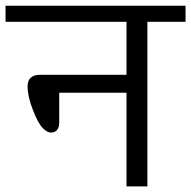

<svg xmlns="http://www.w3.org/2000/svg" viewBox="-35 -667 684 687"><path d="M417.6 0V-335.2H176.9V-227.5Q176.9 -210.8 168.9 -201.7Q160.8 -192.6 147.4 -192.6Q134 -192.6 117.8 -208.8Q101.6 -225 82.7 -273.5Q63.7 -322 63.7 -357.9Q63.7 -399.4 109.2 -399.4H417.6V-589H-15.2V-646.6H628.9V-589H492.4V0Z"/></svg>

Font: Khula
Style: Regular
Weight: 400
Designer: Erin McLaughlin, Steve Matteson
Version: Version 1.000;PS 1.0;hotconv 1.0.72;makeotf.lib2.5.5900; ttf